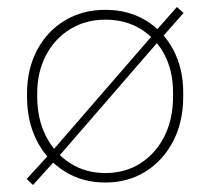

<svg xmlns="http://www.w3.org/2000/svg" viewBox="-20 -510 599 547"><path d="M74 17 56 0 119 -69 128 -79 415 -410 423 -421 484 -490 503 -473 442 -404 432 -393 147 -64 138 -54ZM280 10Q215 10 164.5 -21.5Q114 -53 85.5 -108Q57 -163 57 -235V-243Q57 -313 85.5 -367Q114 -421 164.5 -451.5Q215 -482 280 -482Q345 -482 395 -452Q445 -422 473.5 -368.5Q502 -315 502 -246V-235Q502 -163 473.5 -108Q445 -53 395 -21.5Q345 10 280 10ZM280 -17Q337 -17 380.5 -45Q424 -73 448.5 -122Q473 -171 473 -235V-246Q473 -308 448.5 -354.5Q424 -401 380.5 -427.5Q337 -454 280 -454Q224 -454 180 -427Q136 -400 111 -352.5Q86 -305 86 -243V-235Q86 -171 111 -122Q136 -73 180 -45Q224 -17 280 -17Z"/></svg>

Font: SUSE Thin
Style: Regular
Weight: 250
Designer: Rene Bieder
Foundry: SUSE
Version: Version 1.000